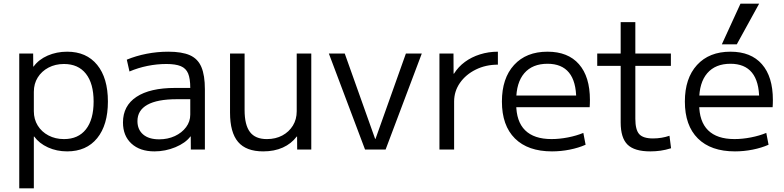

<svg xmlns="http://www.w3.org/2000/svg" viewBox="-20 -810 4247 1040"><path d="M343.7 -530Q448.1 -530 506.3 -458.7Q564.5 -387.5 564.5 -260Q564.5 -133 506.3 -61.5Q448.1 10 343.7 10Q287.3 10 239.8 -11.6Q192.3 -33.3 165.3 -70.3H163.3V210H84.3V-520H159.6L160.1 -449.7H162.1Q189.7 -487.7 238.2 -508.9Q286.8 -530 343.7 -530ZM326.6 -463.4Q279.8 -463.4 242.6 -443.8Q205.5 -424.2 184.4 -390.3Q163.3 -356.5 163.3 -312.3V-207.7Q163.3 -164 184.4 -129.9Q205.5 -95.8 242.7 -76.2Q279.8 -56.6 326.7 -56.6Q403.7 -56.6 445.4 -109.5Q487.1 -162.4 487.1 -260Q487.1 -357.6 445.4 -410.5Q403.7 -463.4 326.6 -463.4Z M816.7 10Q737.8 10 691.9 -32.3Q646.1 -74.5 646.1 -146.7Q646.1 -237.1 719.3 -285.4Q792.5 -333.7 928.2 -333.7H1010.6Q1010.6 -384.2 999 -412.1Q987.3 -440 959.1 -451.7Q930.9 -463.4 881.3 -463.4Q830.6 -463.4 779.3 -453.1Q728 -442.7 681.3 -422.8L666.8 -486.8Q716.6 -507.5 774.4 -518.8Q832.2 -530 891.2 -530Q965.6 -530 1008.8 -510.8Q1052 -491.5 1070.9 -446.7Q1089.8 -401.9 1089.8 -326.8V0H1013.7L1013.2 -70.8H1011.4Q985 -35.5 930.3 -12.7Q875.6 10 816.7 10ZM842.2 -55.3Q889 -55.3 927.3 -73.1Q965.6 -91 988.1 -121.4Q1010.6 -151.8 1010.6 -189V-272.6H938.3Q832.1 -272.6 778.3 -242.5Q724.5 -212.4 724.5 -153.9Q724.5 -108.2 755.3 -81.7Q786.1 -55.3 842.2 -55.3Z M1405.6 10Q1313.2 10 1269.6 -41.3Q1226 -92.7 1226 -200V-520H1304.9V-213.6Q1304.9 -133.2 1334 -94.9Q1363 -56.6 1425.5 -56.6Q1473 -56.6 1509.4 -76.2Q1545.7 -95.8 1566.5 -129.7Q1587.2 -163.5 1587.2 -207.2V-520H1666.1V0H1589.7L1589.2 -70.3H1587.2Q1557.9 -31.5 1511.8 -10.7Q1465.8 10 1405.6 10Z M1957.3 0 1761.3 -520H1847.4L2012 -57.7H2014L2178.6 -520H2264.7L2068.7 0Z M2360.3 0V-520H2436.4L2436.9 -411.1H2439.2Q2462.1 -447.9 2498.1 -474.5Q2534.2 -501.1 2580.2 -515.5Q2626.3 -530 2676.9 -530V-459.8Q2611 -459.8 2557.1 -433.1Q2503.1 -406.4 2471.4 -361Q2439.8 -315.7 2439.8 -259.9V0Z M2970 10Q2839.7 10 2769.2 -60Q2698.7 -130 2698.7 -260Q2698.7 -386 2764.5 -458Q2830.3 -530 2945.7 -530Q3056.7 -530 3116 -462.3Q3175.4 -394.7 3175.4 -268.7Q3175.4 -258.7 3175 -247.6Q3174.7 -236.6 3174 -229.3H2742V-292.7H3116L3101.3 -272Q3101.3 -368.6 3062.1 -416.6Q3023 -464.6 2945.7 -464.6Q2864 -464.6 2820 -413.5Q2776.1 -362.3 2776.1 -266.7V-246.7Q2776.1 -152 2824.4 -104.4Q2872.7 -56.7 2967.3 -56.7Q3010.3 -56.7 3056.5 -65.7Q3102.7 -74.7 3139.7 -90.1L3152 -26Q3113.7 -9 3066 0.5Q3018.3 10 2970 10Z M3502.3 10Q3416.6 10 3379.3 -26.5Q3342 -63 3342 -146.7V-453.3H3215V-520H3342V-690H3421.4V-520H3614V-453.3H3421.4V-166.7Q3421.4 -107 3442.4 -83.6Q3463.4 -60.1 3517 -60.1Q3540.7 -60.1 3563.5 -63.9Q3586.3 -67.7 3606.3 -74.7L3615 -7Q3585.3 2.3 3557.8 6.2Q3530.3 10 3502.3 10Z M3961 10Q3830.7 10 3760.2 -60Q3689.7 -130 3689.7 -260Q3689.7 -386 3755.5 -458Q3821.3 -530 3936.7 -530Q4047.7 -530 4107 -462.3Q4166.4 -394.7 4166.4 -268.7Q4166.4 -258.7 4166 -247.6Q4165.7 -236.6 4165 -229.3H3733V-292.7H4107L4092.3 -272Q4092.3 -368.6 4053.1 -416.6Q4014 -464.6 3936.7 -464.6Q3855 -464.6 3811 -413.5Q3767.1 -362.3 3767.1 -266.7V-246.7Q3767.1 -152 3815.4 -104.4Q3863.7 -56.7 3958.3 -56.7Q4001.3 -56.7 4047.5 -65.7Q4093.7 -74.7 4130.7 -90.1L4143 -26Q4104.7 -9 4057 0.5Q4009.3 10 3961 10ZM3971 -570H3890L3990.9 -790H4092Z"/></svg>

Font: M PLUS 1 Thin
Style: Regular
Weight: 100
Designer: Coji Morishita
Foundry: UNDERFOREST DESIGN
Version: Version 1.001